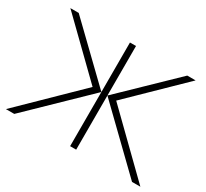

<svg xmlns="http://www.w3.org/2000/svg" viewBox="-143 -938 1241 1155"><g transform="rotate(30 477.0 -360.0)"><path d="M498 -376 886 0H944L559 -376L912 -720H854ZM456 0H498V-720H456ZM456 -376 100 -720H42L395 -376L10 0H68Z"/></g></svg>

Font: Vela Sans ExtLt
Style: Regular
Weight: 200
Designer: Principal design: Mikhail Sharanda - project Manrope.
Design modification: Ravid Balaliev
Foundry: Mikhail Sharanda
Version: Version 1.001